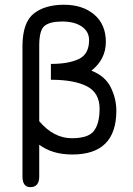

<svg xmlns="http://www.w3.org/2000/svg" viewBox="-20 -641 558 805"><path d="M144.5 -34.2V98.6Q144.5 143.6 107.4 143.6Q74.2 143.6 74.2 98.6V-450.2Q75.2 -547.9 122.1 -584.5Q168.9 -621.1 248 -621.1Q327.1 -621.1 375.5 -579.6Q423.8 -538.1 423.8 -465.3Q423.8 -392.6 363.3 -344.7Q420.9 -322.3 444.3 -274.9Q467.8 -227.5 467.8 -176.8Q467.8 6.8 283.2 6.8Q199.2 6.8 144.5 -34.2ZM144.5 -450.2V-132.8Q205.1 -61.5 281.2 -61.5Q345.7 -61.5 370.1 -87.9Q397.5 -118.2 397.5 -185.1Q397.5 -252 344.2 -279.3Q291 -306.6 193.4 -306.6V-373Q267.6 -373 310.5 -393.6Q353.5 -414.1 353.5 -472.7Q353.5 -508.8 322.8 -529.8Q292 -550.8 240.7 -550.8Q189.5 -550.8 167 -532.7Q144.5 -514.6 144.5 -450.2Z"/></svg>

Font: Jura
Style: DemiBold
Weight: 600
Version: Version 2.5